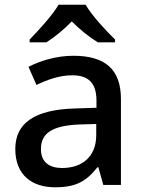

<svg xmlns="http://www.w3.org/2000/svg" viewBox="-20 -786 614 816"><path d="M344 -766H229C203 -721 143 -656 106 -618V-606H177C212 -628 250 -659 285 -695C321 -659 361 -627 396 -606H469V-618C431 -655 369 -721 344 -766ZM292 -549C220 -549 152 -528 101 -502L135 -425C181 -447 232 -466 287 -466C352 -466 390 -437 390 -358V-328L298 -325C127 -320 45 -263 45 -153C45 -41 117 10 214 10C304 10 347 -16 394 -75H398L419 0H494V-365C494 -491 427 -549 292 -549ZM317 -257 389 -259V-212C389 -118 327 -72 244 -72C191 -72 154 -96 154 -152C154 -215 194 -252 317 -257Z"/></svg>

Font: Noto Sans Bengali UI Medium
Style: Regular
Weight: 500
Designer: Jelle Bosma - Monotype Design Team
Foundry: Monotype Imaging Inc.
Version: Version 2.003